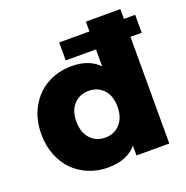

<svg xmlns="http://www.w3.org/2000/svg" viewBox="-133 -865 965 996"><g transform="rotate(-20 349.5 -366.5)"><path d="M296.9 8.8Q241.7 8.8 192.9 -11Q144 -30.8 107.9 -66.4Q71.8 -102.1 50.8 -155.3Q29.8 -208.5 29.8 -272Q29.8 -355.5 65.9 -419.7Q102.1 -483.9 162.4 -517.3Q222.7 -550.8 296.9 -550.8Q394 -550.8 446.8 -495.1V-588.9H279.8V-688H446.8V-742.2H637.2V-688H699.2V-588.9H637.2V0H456.1V-54.2Q403.3 8.8 296.9 8.8ZM336.9 -142.1Q386.2 -142.1 418.2 -176.8Q450.2 -211.4 450.2 -272Q450.2 -332 418.5 -366Q386.7 -399.9 336.9 -399.9Q286.6 -399.9 254.9 -366Q223.1 -332 223.1 -272Q223.1 -211.4 254.9 -176.8Q286.6 -142.1 336.9 -142.1Z"/></g></svg>

Font: Montserrat ExtraBold
Style: Regular
Weight: 800
Designer: Julieta Ulanovsky
Foundry: Julieta Ulanovsky
Version: Version 9.000